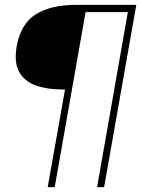

<svg xmlns="http://www.w3.org/2000/svg" viewBox="-20 -695 583 793"><path d="M177 78 248.5 -325.5H236.5Q174 -325.5 127.5 -342.2Q81 -359 59.2 -398Q37.5 -437 49 -504Q65.5 -596 127.2 -635.5Q189 -675 295.5 -675H543L410 78H381L508 -645H333.5L206 78Z"/></svg>

Font: Anybody ExtraExpanded ExtraLight
Style: Italic
Weight: 200
Width: 8
Italic angle: -10°
Designer: Tyler Finck
Foundry: Etcetera Type Company
Version: Version 1.010; ttfautohint (v1.8.3) -l 8 -r 50 -G 200 -x 14 